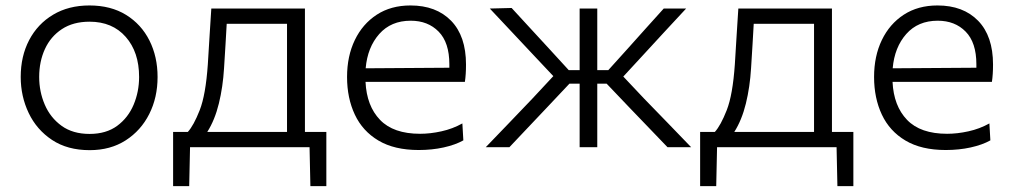

<svg xmlns="http://www.w3.org/2000/svg" viewBox="-20 -526 3616 686"><path d="M300.5 10.5Q221 10.5 166 -26Q111 -62.5 82.5 -122.2Q54 -182 54 -251Q54 -325 84.2 -382.8Q114.5 -440.5 169.8 -473.5Q225 -506.5 299.5 -506.5Q376 -506.5 430.5 -472.8Q485 -439 514 -381.2Q543 -323.5 543 -251Q543 -177.5 513.2 -118.5Q483.5 -59.5 429 -24.5Q374.5 10.5 300.5 10.5ZM300 -47.5Q359.5 -47.5 398.8 -76.5Q438 -105.5 457.5 -152Q477 -198.5 477 -251Q477 -340 429.2 -394.2Q381.5 -448.5 300 -448.5Q241.5 -448.5 201.2 -422Q161 -395.5 140.5 -350.8Q120 -306 120 -251Q120 -198.5 140 -152Q160 -105.5 200 -76.5Q240 -47.5 300 -47.5Z M598.5 139V-54.5H651Q672 -77.5 693.5 -132.2Q715 -187 722.5 -295.5Q726.5 -358.5 729.2 -404.5Q732 -450.5 735 -495.5H1069.5V-54.5H1146V139H1089L1086 0H659L656 139ZM780.5 -282.5Q776.5 -215.5 762 -156.2Q747.5 -97 720.5 -54.5H1005.5V-441H790Q788 -405.5 785.8 -368Q783.5 -330.5 780.5 -282.5Z M1476 10Q1389 10 1332.2 -23.8Q1275.5 -57.5 1247.8 -116.5Q1220 -175.5 1220 -251Q1220 -325.5 1247.8 -383Q1275.5 -440.5 1326.2 -473.5Q1377 -506.5 1446.5 -506.5Q1538.5 -506.5 1591.8 -451.8Q1645 -397 1645 -295.5Q1645 -259.5 1641 -233.5H1286Q1290 -147.5 1337.8 -97.8Q1385.5 -48 1481 -48Q1517.5 -48 1557.2 -56.8Q1597 -65.5 1632 -85L1635.5 -24.5Q1607 -8.5 1565.2 0.8Q1523.5 10 1476 10ZM1447.5 -452Q1377 -452 1335 -404.5Q1293 -357 1286.5 -282L1585.5 -284Q1585.5 -290 1585.5 -296.5Q1585.5 -374 1547.2 -413Q1509 -452 1447.5 -452Z M1715.5 0Q1757.5 -43.5 1799 -86.8Q1840.5 -130 1881.5 -173L1957 -254L1892.5 -322.5Q1851.5 -366 1811.5 -408.8Q1771.5 -451.5 1730 -495.5L1808 -497.5Q1841 -461.5 1874.5 -425.2Q1908 -389 1941 -353L2012 -275.5H2051V-495.5H2114V-275.5H2153.5L2223 -352.5Q2254.5 -388 2287.2 -424.2Q2320 -460.5 2351.5 -495.5H2431.5Q2391 -452 2351.2 -409Q2311.5 -366 2272.5 -323.5L2207 -252.5L2281.5 -173.5Q2323.5 -130.5 2365.5 -87Q2407.5 -43.5 2449.5 0H2365Q2330 -36.5 2297 -70.8Q2264 -105 2229.5 -141L2147.5 -227H2114V0H2051V-227H2014.5L1932 -139.5Q1899 -104.5 1866 -69.8Q1833 -35 1800 0Z M2481.5 139V-54.5H2534Q2555 -77.5 2576.5 -132.2Q2598 -187 2605.5 -295.5Q2609.5 -358.5 2612.2 -404.5Q2615 -450.5 2618 -495.5H2952.5V-54.5H3029V139H2972L2969 0H2542L2539 139ZM2663.5 -282.5Q2659.5 -215.5 2645 -156.2Q2630.5 -97 2603.5 -54.5H2888.5V-441H2673Q2671 -405.5 2668.8 -368Q2666.5 -330.5 2663.5 -282.5Z M3359 10Q3272 10 3215.2 -23.8Q3158.5 -57.5 3130.8 -116.5Q3103 -175.5 3103 -251Q3103 -325.5 3130.8 -383Q3158.5 -440.5 3209.2 -473.5Q3260 -506.5 3329.5 -506.5Q3421.5 -506.5 3474.8 -451.8Q3528 -397 3528 -295.5Q3528 -259.5 3524 -233.5H3169Q3173 -147.5 3220.8 -97.8Q3268.5 -48 3364 -48Q3400.5 -48 3440.2 -56.8Q3480 -65.5 3515 -85L3518.5 -24.5Q3490 -8.5 3448.2 0.8Q3406.5 10 3359 10ZM3330.5 -452Q3260 -452 3218 -404.5Q3176 -357 3169.5 -282L3468.5 -284Q3468.5 -290 3468.5 -296.5Q3468.5 -374 3430.2 -413Q3392 -452 3330.5 -452Z"/></svg>

Font: Commissioner Light
Style: Regular
Weight: 300
Designer: Kostas Bartsokas
Foundry: Kostas Bartsokas
Version: Version 1.000; ttfautohint (v1.8.3)